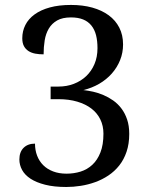

<svg xmlns="http://www.w3.org/2000/svg" viewBox="-20 -744 599 774"><path d="M248 -43.9Q277.8 -43.9 304.7 -52.2Q331.5 -60.5 352.1 -79.6Q372.6 -98.6 384.8 -129.4Q397 -160.2 397 -205.1Q397 -236.8 384.5 -262.5Q372.1 -288.1 348.6 -306.2Q325.2 -324.2 291.5 -334.2Q257.8 -344.2 215.8 -344.2H184.1V-395H215.8Q249 -395 277.6 -406Q306.2 -417 327.4 -437Q348.6 -457 360.8 -485.6Q373 -514.2 373 -549.8Q373 -579.1 367.2 -602.1Q361.3 -625 348.4 -641.1Q335.4 -657.2 315.2 -665.5Q294.9 -673.8 266.1 -673.8Q231.9 -673.8 210.4 -661.6Q189 -649.4 176.8 -628.9Q164.6 -608.4 160.2 -581.5Q155.8 -554.7 155.8 -524.9Q137.7 -524.9 122.1 -527.8Q106.4 -530.8 94.7 -538.3Q83 -545.9 76.4 -558.3Q69.8 -570.8 69.8 -589.8Q69.8 -618.7 82.3 -643.3Q94.7 -668 119.6 -686Q144.5 -704.1 181.2 -714.1Q217.8 -724.1 266.1 -724.1Q313.5 -724.1 352.1 -713.4Q390.6 -702.6 418.2 -682.4Q445.8 -662.1 460.9 -632.6Q476.1 -603 476.1 -564.9Q476.1 -531.2 464.1 -501.5Q452.1 -471.7 430.7 -447.5Q409.2 -423.3 379.9 -406.2Q350.6 -389.2 315.9 -380.9Q334.5 -378.9 355.5 -374.3Q376.5 -369.6 397 -360.8Q417.5 -352.1 436.3 -338.9Q455.1 -325.7 469.5 -306.6Q483.9 -287.6 492.4 -262.5Q501 -237.3 501 -204.1Q501 -164.1 490.2 -132.3Q479.5 -100.6 460.7 -76.9Q441.9 -53.2 417 -36.6Q392.1 -20 363.8 -9.8Q335.4 0.5 305.7 5.1Q275.9 9.8 247.1 9.8Q197.8 9.8 162.1 0.7Q126.5 -8.3 103.3 -23.4Q80.1 -38.6 69.1 -58.8Q58.1 -79.1 58.1 -101.1Q58.1 -131.3 75.2 -148.2Q92.3 -165 121.1 -165Q121.1 -138.7 129.6 -116.5Q138.2 -94.2 154.3 -78.1Q170.4 -62 194.1 -53Q217.8 -43.9 248 -43.9Z"/></svg>

Font: Fasthand
Style: Regular
Weight: 400
Designer: Danh Hong
Foundry: Danh Hong
Version: Version 1.01 May 24, 2012, initial release